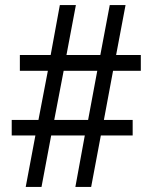

<svg xmlns="http://www.w3.org/2000/svg" viewBox="-20 -734 599 754"><path d="M81 0 119 -202H26V-263H131L168 -456H58V-518H179L215 -714H278L241 -518H374L411 -714H473L436 -518H533V-456H424L388 -263H501V-202H376L338 0H276L313 -202H181L143 0ZM193 -263H326L362 -456H230Z"/></svg>

Font: ET Text
Style: Regular
Weight: 470
Designer: Monotype Design Team
Foundry: Monotype Imaging Inc.
Version: Version 2.009